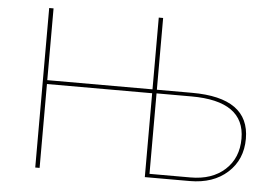

<svg xmlns="http://www.w3.org/2000/svg" viewBox="-48 -724 1133 789"><g transform="rotate(5 518.0 -329.0)"><path d="M739 -362Q976 -362 976 -193Q976 -107 917 -53.5Q858 0 761 0H576V-346H142V0H124V-658H142V-362H576V-658H594V-362ZM763 -15Q852 -15 905 -63.5Q958 -112 958 -192Q958 -347 738 -347H594V-15Z"/></g></svg>

Font: EauTestSC Thin
Style: Regular
Weight: 250
Designer: Christian Thalmann (Catharsis Fonts)
Version: Version 0.001;PS 000.001;hotconv 1.0.88;makeotf.lib2.5.64775